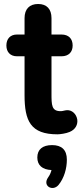

<svg xmlns="http://www.w3.org/2000/svg" viewBox="-20 -663 415 962"><path d="M268 10C280 10 311 6 329 -2C358 -14 371 -39 367 -65C362 -93 340 -112 316 -111C302 -110 299 -107 286 -106C238 -105 238 -136 238 -196V-381H288C324 -381 344 -402 344 -435C344 -469 324 -490 288 -490H238V-572C238 -618 214 -643 171 -643C128 -643 103 -618 103 -572V-490H65C32 -490 12 -469 12 -435C12 -402 32 -381 65 -381H103V-187C103 -57 133 10 268 10ZM273 264C302 229 315 180 315 137C315 88 289 64 241 64C193 64 167 86 167 126C167 165 192 187 238 189C235 202 229 215 221 226C191 269 244 298 273 264Z"/></svg>

Font: SN Pro
Style: Bold
Weight: 700
Designer: Tobias Whetton
Foundry: Supernotes
Version: Version 1.003;Glyphs 3.3 (3324)